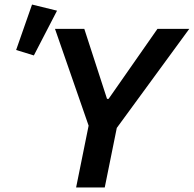

<svg xmlns="http://www.w3.org/2000/svg" viewBox="-20 -825 853 845"><path d="M441 0H315L370 -272L222 -698H351L451 -390H458L673 -698H813L494 -262ZM231 -778 129 -581 51 -605 121 -805Z"/></svg>

Font: IBM Plex Sans SemiBold
Style: Italic
Weight: 600
Italic angle: -11.31°
Designer: Mike Abbink, Paul van der Laan, Pieter van Rosmalen
Foundry: Bold Monday
Version: Version 3.201